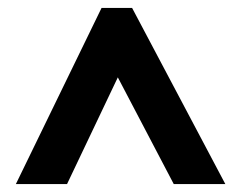

<svg xmlns="http://www.w3.org/2000/svg" viewBox="-20 -829 608 484"><path d="M20 -365 236 -809H313L548 -365H418L277 -634L149 -365Z"/></svg>

Font: Noto Sans Telugu UI SemiCondensed ExtraBold
Style: Regular
Weight: 800
Width: 4
Designer: Jelle Bosma - Monotype Design Team
Foundry: Monotype Imaging Inc.
Version: Version 2.005; ttfautohint (v1.8.4.7-5d5b)